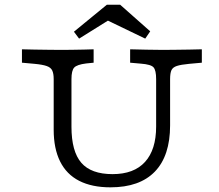

<svg xmlns="http://www.w3.org/2000/svg" viewBox="-20 -779 926 810"><path d="M206.5 -369.4V-445.2Q206.5 -468.5 200.4 -481.5Q194.4 -494.4 177 -500.4Q159.7 -506.5 125.8 -509.7L72.6 -514.5V-571Q96.8 -570.2 125.4 -569.8Q154 -569.4 182.7 -569Q211.3 -568.5 235.5 -568.5H243.5H247.6Q266.9 -568.5 289.1 -569Q311.3 -569.4 333.9 -569.8Q356.5 -570.2 375 -571V-514.5L343.5 -511.3Q304.8 -506.5 293.1 -494Q281.5 -481.5 281.5 -445.2V-369.4ZM446 11.3Q367.7 11.3 314.1 -16.1Q260.5 -43.5 233.5 -98Q206.5 -152.4 206.5 -231.5V-369.4H281.5V-244.4Q281.5 -140.3 323 -92.3Q364.5 -44.4 454.8 -44.4Q545.2 -44.4 591.9 -96Q638.7 -147.6 638.7 -245.2V-369.4H697.6V-250Q697.6 -121.8 633.5 -55.2Q569.4 11.3 446 11.3ZM638.7 -369.4V-445.2Q638.7 -482.3 627.8 -494.8Q616.9 -507.3 574.2 -510.5L529 -514.5V-571Q559.7 -570.2 598.4 -569.4Q637.1 -568.5 667.7 -568.5Q691.9 -568.5 721 -569Q750 -569.4 779 -569.8Q808.1 -570.2 831.5 -571V-514.5L778.2 -509.7Q743.5 -506.5 726.2 -500.8Q708.9 -495.2 703.2 -482.7Q697.6 -470.2 697.6 -445.2V-369.4ZM313.7 -616.1 291.9 -645.2 430.6 -758.9H487.1L613.7 -646.8L592.7 -616.1L398.4 -709.7L470.2 -713.7Z"/></svg>

Font: Playfair 5pt SemiExpanded Light
Style: Regular
Weight: 300
Width: 6
Designer: Claus Eggers Sørensen
Foundry: Claus Eggers Sørensen
Version: Version 2.203